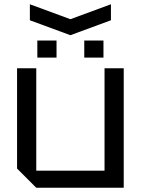

<svg xmlns="http://www.w3.org/2000/svg" viewBox="-20 -880 660 900"><path d="M560 -560V0H150L60 -90V-560H150V-80H470V-560ZM155 -610V-690H245V-610ZM375 -610V-690H465V-610ZM500 -860V-785L310 -715L120 -785V-860L310 -790Z"/></svg>

Font: Tektur
Style: Regular
Weight: 400
Designer: Adam Jagosz
Foundry: Adam Jagosz
Version: Version 1.005;gftools[0.9.30]